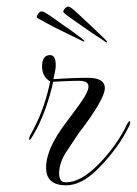

<svg xmlns="http://www.w3.org/2000/svg" viewBox="-20 -551 410 575"><path d="M301 -425Q300 -422 291 -429Q269 -443 243 -461Q217 -479 196.5 -493.5Q176 -508 171 -513Q167 -517 173.5 -524.5Q180 -532 186 -531Q192 -530 212 -511.5Q232 -493 249 -477Q256 -470 268.5 -458.5Q281 -447 291 -437Q301 -427 301 -425ZM233 -428Q233 -425 223 -430Q199 -442 171 -455.5Q143 -469 121 -481Q99 -493 92 -497Q88 -500 93.5 -508.5Q99 -517 105 -517Q111 -517 133.5 -501.5Q156 -486 175 -472Q183 -467 196.5 -457Q210 -447 221.5 -438.5Q233 -430 233 -428ZM178 4Q118 4 118 -49Q118 -91 151 -145Q162 -164 212 -230Q245 -274 245 -292Q245 -309 217 -309Q198 -309 175.5 -308Q153 -307 139 -306Q136 -290 130 -269Q124 -248 116 -225Q111 -211 100.5 -187Q90 -163 73 -136Q70 -132 68 -132Q67 -132 67 -134Q67 -139 71 -147Q79 -161 89 -181.5Q99 -202 108 -227Q116 -249 122.5 -273.5Q129 -298 130 -307Q106 -322 106 -352Q106 -386 130 -386Q147 -386 147 -355Q147 -348 145 -338Q143 -328 140 -314Q154 -315 184.5 -316.5Q215 -318 243 -318Q294 -318 294 -287Q294 -254 215 -151Q198 -126 177.5 -94.5Q157 -63 157 -30Q157 -21 161 -13Q165 -5 178 -5Q221 -5 273 -57Q299 -83 321 -113Q343 -143 361 -180Q365 -188 368 -188Q370 -188 370 -185Q370 -180 367 -174Q350 -139 326 -106.5Q302 -74 273 -45Q224 4 178 4Z"/></svg>

Font: Imperial Script
Style: Regular
Weight: 400
Designer: Robert E. Leuschke
Foundry: Robert E. Leuschke
Version: Version 1.010; ttfautohint (v1.8.3)